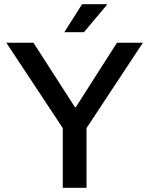

<svg xmlns="http://www.w3.org/2000/svg" viewBox="-20 -888 706 908"><path d="M284.2 -735.8 368.2 -868.2H484.9L485.8 -865.2L377 -735.8ZM276.9 0V-282.2L9.8 -686H138.2L334 -381.8H338.9L533.2 -686H655.8L389.2 -282.2V0Z"/></svg>

Font: Archivo Medium
Style: Regular
Weight: 500
Designer: Hector Gatti
Foundry: Omnibus-Type
Version: Version 2.001